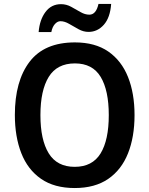

<svg xmlns="http://www.w3.org/2000/svg" viewBox="-20 -939 753 969"><path d="M659 -358Q659 -248 626 -165Q593 -82 526 -36Q459 10 357 10Q254 10 187 -36.5Q120 -83 87.5 -166Q55 -249 55 -359Q55 -530 129.5 -627.5Q204 -725 358 -725Q460 -725 526.5 -679Q593 -633 626 -550.5Q659 -468 659 -358ZM184 -358Q184 -233 226 -165Q268 -97 357 -97Q446 -97 487.5 -164.5Q529 -232 529 -358Q529 -483 488 -551Q447 -619 358 -619Q268 -619 226 -551Q184 -483 184 -358ZM175 -777Q180 -839 209.5 -878.5Q239 -918 288 -918Q315 -918 339.5 -904.5Q364 -891 386.5 -878Q409 -865 431 -865Q465 -865 477 -919H541Q536 -850 504 -814Q472 -778 427 -778Q401 -778 376.5 -791.5Q352 -805 329 -818.5Q306 -832 285 -832Q270 -832 257 -817.5Q244 -803 239 -777Z"/></svg>

Font: Noto Sans Malayalam SemiCondensed SemiBold
Style: Regular
Weight: 600
Width: 4
Designer: Jelle Bosma - Monotype Design Team
Foundry: Monotype Imaging Inc.
Version: Version 2.104; ttfautohint (v1.8.4.7-5d5b)